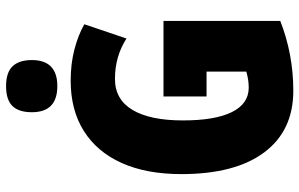

<svg xmlns="http://www.w3.org/2000/svg" viewBox="-197 -780 987 633"><g transform="rotate(-90 296.5 -463.5)"><path d="M295 -418H544V-33Q434 10 314 10Q182 10 110.5 -86Q39 -182 39 -359Q39 -474 75.5 -555.5Q112 -637 181 -680.5Q250 -724 347 -724Q403 -724 450.5 -711.5Q498 -699 533 -679L486 -540Q427 -578 353 -578Q285 -578 250.5 -520Q216 -462 216 -354Q216 -248 243.5 -192.5Q271 -137 324 -137Q350 -137 377 -145V-276H295ZM329 -937Q374 -937 394.5 -915.5Q415 -894 415 -852Q415 -768 329 -768Q243 -768 243 -852Q243 -895 263.5 -916Q284 -937 329 -937Z"/></g></svg>

Font: Noto Sans Kannada ExtraCondensed Black
Style: Regular
Weight: 900
Width: 2
Designer: Jelle Bosma - Monotype Design Team
Foundry: Monotype Imaging Inc.
Version: Version 2.005; ttfautohint (v1.8.4.7-5d5b)